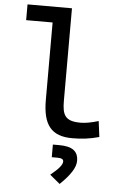

<svg xmlns="http://www.w3.org/2000/svg" viewBox="-65 -777 715 1101"><g transform="rotate(5 293.0 -227.0)"><path d="M370.1 9.8C425.8 9.8 471.7 3.9 524.4 -10.7L512.7 -101.6C469.7 -88.9 438.5 -83 409.2 -83C320.3 -83 303.7 -118.2 303.7 -200.2V-732.4H47.9V-641.6H200.2V-195.3C200.2 -51.8 250 9.8 370.1 9.8ZM320.8 277.3C381.3 219.2 409.2 174.8 409.2 137.2C409.2 81.1 374.5 55.7 299.3 55.7H262.7V128.4H294.4C318.8 128.4 330.1 134.3 330.1 147.5C330.1 166.5 309.1 191.9 262.7 229Z"/></g></svg>

Font: Cascadia Mono NF
Style: Regular
Weight: 400
Monospace: yes
Designer: Aaron Bell
Foundry: Saja Typeworks
Version: Version 2404.023